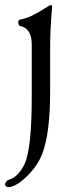

<svg xmlns="http://www.w3.org/2000/svg" viewBox="-55 -455 287 762"><path d="M71 -279Q71 -342 25 -352Q18 -354 17.5 -364.5Q17 -375 24 -377Q39 -380 52 -384.5Q65 -389 78 -396Q91 -403 98.5 -407Q106 -411 121 -420.5Q136 -430 141 -433Q152 -438 152 -429Q144 -337 144 -275V-91Q144 70 114 152Q96 200 56.5 240Q17 280 -14 287Q-18 288 -23 287.5Q-28 287 -31.5 284Q-35 281 -35 277Q-35 272 -30.5 266.5Q-26 261 -24 260Q17 249 42 197Q71 136 71 -71Z"/></svg>

Font: EB Garamond
Style: SC
Weight: 400
Version: Version 000.010